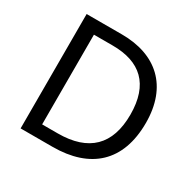

<svg xmlns="http://www.w3.org/2000/svg" viewBox="-157 -876 1044 1038"><g transform="rotate(30 365.0 -357.0)"><path d="M669 -364C669 -593 532 -714 317 -714H97V0H296C531 0 669 -123 669 -364ZM574 -361C574 -173 477 -77 284 -77H187V-637H304C476 -637 574 -551 574 -361Z"/></g></svg>

Font: Noto Sans Bengali
Style: Regular
Weight: 400
Designer: Jelle Bosma - Monotype Design Team
Foundry: Monotype Imaging Inc.
Version: Version 2.003